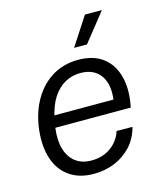

<svg xmlns="http://www.w3.org/2000/svg" viewBox="-111 -819 787 914"><g transform="rotate(-15 282.5 -362.0)"><path d="M239 10Q171.2 10 124.4 -20.6Q77.7 -51.2 56 -106.3Q34.3 -161.5 38.5 -234.7Q44.3 -323.3 78.8 -390.7Q113.2 -458 171.4 -496Q229.7 -534 305.5 -534Q381.7 -534 428.3 -497.6Q475 -461.2 490.9 -396.8Q506.8 -332.3 489.3 -249.5H117.7Q109.8 -190.8 122.2 -146.9Q134.7 -103 165.8 -78.7Q197 -54.5 244.7 -54.5Q300.3 -54.5 340.2 -83.2Q380.2 -112 395.5 -159.3L473.5 -158.8Q459.8 -105.5 425.7 -67.8Q391.5 -30.2 343.4 -10.1Q295.3 10 239 10ZM125.3 -293.2 114.2 -307.7H430.3L417.5 -292.8Q427.3 -346.2 416.3 -386.3Q405.3 -426.3 375.8 -448.4Q346.2 -470.5 299.5 -470.5Q257.7 -470.5 222.8 -450.9Q188 -431.3 162.8 -392.2Q137.7 -353 125.3 -293.2ZM302.4 -593.9 393.3 -733.6H477.1L365.9 -593.9Z"/></g></svg>

Font: Mona Sans
Style: Italic
Weight: 200
Italic angle: -11.6951°
Designer: Deni Anggara
Foundry: GitHub
Version: Version 2.000